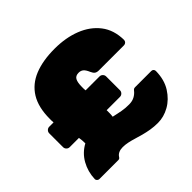

<svg xmlns="http://www.w3.org/2000/svg" viewBox="-172 -902 1102 1102"><g transform="rotate(-45 379.0 -350.5)"><path d="M522 10Q491 10 464 5.5Q437 1 412.5 -5.5Q388 -12 365.5 -19Q343 -26 321.5 -30.5Q300 -35 280 -35Q262 -35 248 -29Q234 -23 225 -9Q223 -5 219 -2.5Q215 0 210 0H56Q49 0 43 -5.5Q37 -11 37 -18Q39 -77 66.5 -126Q94 -175 144 -202Q144 -215 143 -227Q142 -239 140 -250H65Q54 -250 46 -258Q38 -266 38 -277V-389Q38 -400 46 -408Q54 -416 65 -416H100Q99 -423 99 -430.5Q99 -438 99 -446Q99 -539 135 -597.5Q171 -656 239 -683.5Q307 -711 403 -711Q493 -711 564.5 -683Q636 -655 678 -600.5Q720 -546 721 -465Q721 -456 714.5 -449.5Q708 -443 699 -443H495Q479 -443 470 -449.5Q461 -456 454 -472Q444 -496 432.5 -506Q421 -516 403 -516Q378 -516 368.5 -498.5Q359 -481 359 -445Q359 -438 359 -430.5Q359 -423 360 -416H473Q484 -416 492 -408Q500 -400 500 -389V-277Q500 -266 492 -258Q484 -250 473 -250H365Q365 -238 365 -225.5Q365 -213 363 -199Q381 -195 395.5 -192Q410 -189 423.5 -186.5Q437 -184 450.5 -183Q464 -182 480 -182Q505 -182 524 -192Q543 -202 556 -219Q559 -223 563 -225.5Q567 -228 574 -228H705Q714 -228 719 -222.5Q724 -217 724 -209Q723 -139 692 -90Q661 -41 615.5 -15.5Q570 10 522 10Z"/></g></svg>

Font: Rubik Light Black
Style: Regular
Weight: 900
Version: Version 2.104